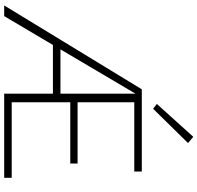

<svg xmlns="http://www.w3.org/2000/svg" viewBox="-33 -911 944 918"><g transform="rotate(90 439.0 -452.0)"><path d="M500 -712 477 -730 634 -904 664 -879ZM830 -36V0H428V-233H195L57 0H6L407 -658H800V-622H469V-351H762V-316H469V-36ZM428 -269V-628L216 -269Z"/></g></svg>

Font: Ysabeau Infant Light
Style: Regular
Weight: 300
Designer: Christian Thalmann (Catharsis Fonts)
Version: Version 0.003